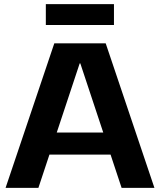

<svg xmlns="http://www.w3.org/2000/svg" viewBox="-20 -910 775 930"><path d="M243 -700H492L728 0H569L369 -603H366L166 0H7ZM190 -268H545V-161H190ZM532 -890V-789H202V-890Z"/></svg>

Font: Pathway Extreme 72pt
Style: Bold
Weight: 700
Designer: Eduardo Rodriguez Tunni
Foundry: Eduardo Rodriguez Tunni
Version: Version 1.001;gftools[0.9.26]